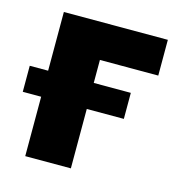

<svg xmlns="http://www.w3.org/2000/svg" viewBox="-101 -613 645 689"><g transform="rotate(15 221.5 -268.0)"><path d="M439.5 -535.6V-402.8H222.7V0H53.2V-535.6ZM-15.1 -220.7V-317.4H360.4V-220.7Z"/></g></svg>

Font: Inter 20pt ExtraBold
Style: Regular
Weight: 800
Version: Version 4.001;git-66647c0bb